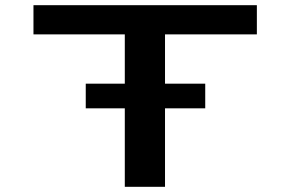

<svg xmlns="http://www.w3.org/2000/svg" viewBox="-20 -720 1140 740"><path d="M310.5 -302.5V-397.5H461V-587.5H109V-700H970V-587.5H616V-397.5H771V-302.5H616V0H461V-302.5Z"/></svg>

Font: Trispace Expanded SemiBold
Style: Regular
Weight: 600
Width: 7
Designer: Tyler Finck
Foundry: Etcetera Type Company
Version: Version 1.210; ttfautohint (v1.8.3)